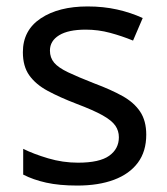

<svg xmlns="http://www.w3.org/2000/svg" viewBox="-20 -566 519 596"><path d="M434 -148Q434 -96 408 -61Q382 -26 334 -8Q286 10 220 10Q164 10 123.5 1Q83 -8 52 -24V-104Q84 -88 129.5 -74.5Q175 -61 222 -61Q289 -61 319 -82.5Q349 -104 349 -140Q349 -160 338 -176Q327 -192 298.5 -208Q270 -224 217 -244Q165 -264 128 -284Q91 -304 71 -332Q51 -360 51 -404Q51 -472 106.5 -509Q162 -546 252 -546Q301 -546 343.5 -536.5Q386 -527 423 -510L393 -440Q359 -454 322 -464Q285 -474 246 -474Q192 -474 163.5 -456.5Q135 -439 135 -409Q135 -387 148 -371.5Q161 -356 191.5 -341.5Q222 -327 273 -307Q324 -288 360 -268Q396 -248 415 -219.5Q434 -191 434 -148Z"/></svg>

Font: usinhala05
Style: Book
Weight: 400
Designer: Jelle Bosma - Monotype Design Team
Foundry: Monotype Imaging Inc.
Version: Version 2.003